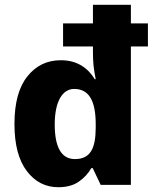

<svg xmlns="http://www.w3.org/2000/svg" viewBox="-20 -780 657 810"><path d="M226.1 9.8C261.2 9.8 290 2 312.5 -13.7C335 -29.3 352.5 -48.3 365.2 -70.8H371.1L404.8 0H532.2V-584H604V-681.2H532.2V-759.8H372.1V-681.2H246.1V-584H372.1V-559.1C372.1 -539.6 373 -521.5 374.5 -504.9C376 -488.3 379.4 -468.8 383.8 -445.8H379.9C352.1 -491.2 307.6 -525.9 236.8 -525.9C178.7 -525.9 131.8 -503.4 95.7 -458C59.1 -412.6 41 -345.7 41 -256.8C41 -169.4 58.6 -103.5 93.3 -58.1C127.9 -12.7 171.9 9.8 226.1 9.8ZM295.9 -108.9C239.7 -108.9 210.9 -157.7 210.9 -254.9C210.9 -352.5 243.7 -404.8 293 -404.8C356.9 -404.8 383.8 -352.1 383.8 -255.9V-242.2C383.8 -152.3 360.4 -108.9 295.9 -108.9Z"/></svg>

Font: Avrile Sans
Style: Bold
Weight: 700
Designer: Monotype Design Team, Google (font), Stefan Peev (BGR Cyrillic), Cristiano Sobral (main changes)
Foundry: The Avrile Sans Project Authors
Version: Version 3.110